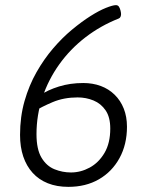

<svg xmlns="http://www.w3.org/2000/svg" viewBox="-20 -722 575 747"><path d="M246 5Q201 5 166 -9Q131 -23 107 -49.5Q83 -76 70.5 -113Q58 -150 58 -197Q58 -268 75.5 -329Q93 -390 122 -441Q151 -492 186.5 -533.5Q222 -575 260 -606.5Q298 -638 332 -659.5Q366 -681 392.5 -691.5Q419 -702 431 -702Q439 -702 443 -695.5Q447 -689 449 -680.5Q451 -672 451 -667Q451 -662 449 -657Q447 -652 442 -650Q371 -622 312 -576.5Q253 -531 210.5 -471.5Q168 -412 145 -343Q122 -274 122 -200Q122 -141 141.5 -108.5Q161 -76 192 -63.5Q223 -51 256 -51Q294 -51 329 -70Q364 -89 386.5 -127Q409 -165 409 -222Q409 -266 391 -292.5Q373 -319 344 -331Q315 -343 282 -343Q228 -343 184.5 -324.5Q141 -306 116 -290L135 -351Q166 -372 209.5 -385.5Q253 -399 304 -399Q341 -399 372 -387.5Q403 -376 426 -353.5Q449 -331 461.5 -299.5Q474 -268 474 -229Q474 -160 445 -107Q416 -54 365 -24.5Q314 5 246 5Z"/></svg>

Font: Asap Light
Style: Italic
Weight: 300
Italic angle: -6°
Designer: Pablo Cosgaya
Foundry: Omnibus-Type
Version: Version 3.001